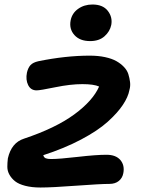

<svg xmlns="http://www.w3.org/2000/svg" viewBox="-20 -773 665 856"><path d="M381.8 -589.8Q335.9 -589.8 311.8 -616.7Q287.6 -643.6 294.9 -682.1Q301.3 -714.4 328.4 -733.6Q355.5 -752.9 392.1 -752.9Q438.5 -752.9 460.4 -724.9Q482.4 -696.8 476.1 -662.1Q470.2 -632.8 446 -611.3Q421.9 -589.8 381.8 -589.8ZM160.2 63Q121.6 63 92.5 55.4Q63.5 47.9 47.6 35.4Q31.7 22.9 22.2 6.1Q12.7 -10.7 12.7 -29.3Q12.7 -47.9 15.1 -66.9Q30.8 -136.7 86.9 -154.8Q227.5 -201.7 310.8 -262.7Q394 -323.7 421.9 -387.2Q398.4 -397.9 347.2 -397.9Q293.9 -397.9 226.3 -384Q158.7 -370.1 143.1 -370.1Q117.2 -370.1 105.5 -393.8Q93.8 -417.5 100.1 -449.2Q105 -470.7 116 -482.7Q127 -494.6 150.9 -500Q272.9 -524.9 379.9 -524.9Q418 -524.9 448.5 -518.3Q479 -511.7 498.8 -500.5Q518.6 -489.3 532.7 -474.4Q546.9 -459.5 552.2 -442.4Q557.6 -425.3 559.8 -407.2Q562 -389.2 557.1 -372.1Q551.3 -340.3 527.3 -304.7Q503.4 -269 459.7 -229.7Q416 -190.4 341.8 -151.1Q267.6 -111.8 172.9 -81.1Q175.8 -70.8 183.8 -67.4Q191.9 -64 208 -64Q244.1 -64 326.2 -73.5Q408.2 -83 455.1 -83Q496.6 -83 516.6 -59.6Q536.6 -36.1 529.8 -1Q525.9 20.5 509.8 33.7Q493.7 46.9 467.8 46.9Q428.7 46.9 320.1 54.9Q211.4 63 160.2 63Z"/></svg>

Font: Shantell Sans Irregular
Style: Italic
Weight: 600
Italic angle: -11.31°
Designer: Stephen Nixon, Anya Danilova, Shantell Martin
Foundry: Arrow Type
Version: Version 1.006;[9816181b4]